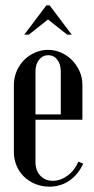

<svg xmlns="http://www.w3.org/2000/svg" viewBox="-20 -691 354 720"><path d="M32 -372Q32 -399 42 -423Q52 -447 69.5 -465Q87 -483 110.5 -493.5Q134 -504 160 -504Q186 -504 209.5 -493.5Q233 -483 250.5 -465Q268 -447 278.5 -423.5Q289 -400 289 -373V-242H113V-84Q113 -52 131 -32.5Q149 -13 178 -13Q207 -13 233.5 -32.5Q260 -52 274 -85L292 -77Q273 -36 240 -13.5Q207 9 165 9Q137 9 112.5 -1Q88 -11 70 -28.5Q52 -46 42 -70Q32 -94 32 -121ZM208 -262V-422Q208 -450 195 -467Q182 -484 161 -484Q140 -484 126.5 -467Q113 -450 113 -422V-262ZM154 -671H166L249 -561H232L160 -618L88 -561H71Z"/></svg>

Font: Moniqa SemBd Narrow Heading
Style: Regular
Weight: 600
Width: 4
Designer: Rajesh Rajput
Foundry: Rajesh Rajput
Version: Version 1.000